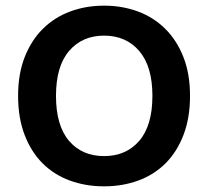

<svg xmlns="http://www.w3.org/2000/svg" viewBox="-20 -643 736 679"><path d="M652 -304Q652 -226 629 -166Q606 -106 565.5 -65.5Q525 -25 469 -4.5Q413 16 348 16Q283 16 227 -4.5Q171 -25 130.5 -65.5Q90 -106 67 -166Q44 -226 44 -304Q44 -382 67.5 -441.5Q91 -501 132 -541.5Q173 -582 228.5 -602.5Q284 -623 348 -623Q412 -623 467.5 -602.5Q523 -582 564 -541.5Q605 -501 628.5 -441.5Q652 -382 652 -304ZM519 -304Q519 -408 472.5 -462.5Q426 -517 348 -517Q271 -517 224.5 -463Q178 -409 178 -304Q178 -199 224 -145Q270 -91 348 -91Q426 -91 472.5 -145Q519 -199 519 -304Z"/></svg>

Font: Baloo Tammudu 2 SemiBold
Style: Regular
Weight: 600
Designer: Maithili Shingre, Omkar Shende and Ek Type
Foundry: Ek Type
Version: Version 1.640;hotconv 1.0.111;makeotfexe 2.5.65597; ttfautoh